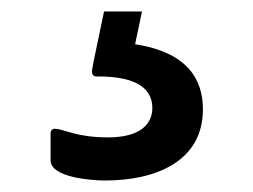

<svg xmlns="http://www.w3.org/2000/svg" viewBox="-20 -25 440 334"><path d="M227 -5H161C153 34 140 93 140 99C140 109 147 108 151 108C219 108 245 130 245 163C245 190 225 214 168 214C111 214 91 199 75 199C72 199 68 201 68 207V254C68 283 136 289 163 289C249 289 333 257 333 165C333 114 307 66 215 52Z"/></svg>

Font: Fascinate Inline
Style: Regular
Weight: 900
Designer: Astigmatic (AOETI)
Foundry: Astigmatic (AOETI)
Version: Version 1.000